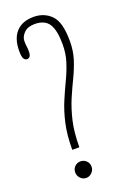

<svg xmlns="http://www.w3.org/2000/svg" viewBox="-140 -759 539 812"><g transform="rotate(-20 129.0 -353.0)"><path d="M85.5 -126.5Q85.5 -193 97 -243.8Q108.5 -294.5 125.8 -335Q143 -375.5 160 -411Q177 -446.5 188.5 -482.5Q200 -518.5 200 -561Q200 -623 181.5 -652Q163 -681 117.5 -681Q86 -681 69.2 -664Q52.5 -647 52.5 -628Q52.5 -612 54 -603.2Q55.5 -594.5 55.5 -581Q55.5 -564.5 50.2 -558.2Q45 -552 37.5 -552Q30 -552 23.8 -560Q17.5 -568 17.5 -595.5Q17.5 -651.5 45 -681.2Q72.5 -711 123.5 -711Q171 -711 202.2 -679.5Q233.5 -648 233.5 -563Q233.5 -518.5 221.8 -481.8Q210 -445 192.8 -409.5Q175.5 -374 158.2 -333.8Q141 -293.5 129.2 -243.5Q117.5 -193.5 117.5 -126.5ZM101 5.5Q86 5.5 75.2 -5.8Q64.5 -17 64.5 -32Q64.5 -48 75.2 -58.5Q86 -69 101 -69Q116 -69 127 -58.5Q138 -48 138 -32Q138 -17 127 -5.8Q116 5.5 101 5.5Z"/></g></svg>

Font: Imbue 10pt Thin
Style: Regular
Weight: 100
Designer: Tyler Finck
Foundry: Etcetera Type Company
Version: Version 1.102; ttfautohint (v1.8.3)